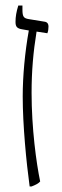

<svg xmlns="http://www.w3.org/2000/svg" viewBox="-20 -667 224 693"><path d="M87 6H94C107 1 118 -4 125 -12C111 -79 94 -204 94 -332C94 -410 100 -479 112 -553L151 -547C154 -555 155 -562 155 -571C155 -582 150 -588 139 -589L84 -598C66 -601 61 -606 61 -632V-647H46C39 -624 36 -607 36 -588C36 -571 41 -564 61 -561L84 -557C70 -479 62 -393 62 -319C62 -215 75 -82 87 6Z"/></svg>

Font: Noto Serif Hebrew Condensed ExtraLight
Style: Regular
Weight: 200
Width: 3
Designer: Monotype Design Team
Foundry: Monotype Imaging Inc.
Version: Version 2.004